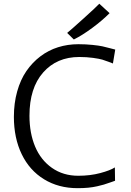

<svg xmlns="http://www.w3.org/2000/svg" viewBox="-20 -984 690 1012"><path d="M53.2 -368.2Q53.2 -440.4 70.6 -502.2Q87.9 -564 119.1 -609.4Q150.4 -654.8 192.9 -687Q235.4 -719.2 286.1 -735.1Q336.9 -751 393.1 -751Q432.1 -751 467.3 -747.3Q502.4 -743.7 520.3 -739.7Q538.1 -735.8 560.5 -729.7Q583 -723.6 587.4 -722.7L575.2 -649.4Q574.2 -649.9 554.4 -657.5Q534.7 -665 519.3 -669.7Q503.9 -674.3 470.2 -679Q436.5 -683.6 397.9 -683.6Q279.3 -683.6 207.3 -601.8Q135.3 -520 135.3 -374Q135.3 -282.7 165 -211.7Q194.8 -140.6 253.9 -99.1Q313 -57.6 392.6 -57.6Q455.6 -57.6 508.5 -71.8Q561.5 -85.9 585.4 -101.6L586.4 -31.2Q580.6 -29.3 560.1 -22Q539.6 -14.6 527.1 -11Q514.6 -7.3 492.4 -2.2Q470.2 2.9 444.8 5.4Q419.4 7.8 389.2 7.8Q288.6 7.8 212.2 -39.1Q135.7 -85.9 94.5 -171.1Q53.2 -256.3 53.2 -368.2ZM369.1 -775.9 334 -810.5Q353 -825.7 421.4 -887.5Q489.7 -949.2 503.4 -964.4L557.6 -914.6Q518.6 -875.5 466.1 -836.7Q413.6 -797.9 369.1 -775.9Z"/></svg>

Font: HaufeMerriweatherSansLt
Style: Regular
Weight: 300
Designer: Eben Sorkin
Foundry: Eben Sorkin
Version: Version 1.56